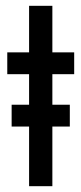

<svg xmlns="http://www.w3.org/2000/svg" viewBox="-20 -640 280 660"><path d="M20 -205H80V0H160V-205H220V-280H160V-385H235V-460H160V-620H80V-460H5V-385H80V-280H20Z"/></svg>

Font: Jost
Style: Regular
Weight: 400
Version: Version 3.710